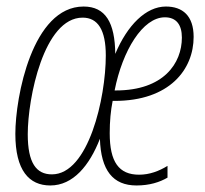

<svg xmlns="http://www.w3.org/2000/svg" viewBox="-20 -558 628 588"><path d="M134 10C204 10 254 -51 286 -133C289 -36 326 10 398 10C438 10 469 0 493 -14V-50C467 -34 438 -23 406 -23C344 -23 316 -62 316 -150C316 -186 319 -219 325 -249H331C500 -249 573 -346 573 -445C573 -510 539 -538 488 -538C427 -538 370 -481 333 -393C332 -489 303 -538 236 -538C79 -538 27 -261 27 -148C27 -36 69 10 134 10ZM335 -281H331C355 -403 417 -505 485 -505C520 -505 537 -482 537 -443C537 -364 481 -281 335 -281ZM139 -24C91 -24 65 -59 65 -147C65 -257 114 -504 233 -504C280 -504 304 -466 304 -388C304 -258 251 -24 139 -24Z"/></svg>

Font: Noto Sans ExtraCondensed ExtraLight
Style: Italic
Weight: 200
Width: 2
Italic angle: -12°
Designer: Monotype Design Team
Foundry: Monotype Imaging Inc.
Version: Version 2.013